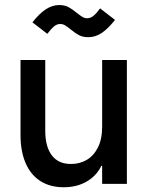

<svg xmlns="http://www.w3.org/2000/svg" viewBox="-20 -748 600 781"><path d="M496.1 0H395.5V-73.2H392.1Q372.6 -32.7 332.5 -9.5Q292.5 13.7 239.3 13.7Q183.6 13.7 144 -11.7Q104.5 -37.1 84 -85Q63.5 -132.8 63.5 -198.2V-503.9H164.1V-213.9Q164.6 -149.4 191.7 -115Q218.8 -80.6 268.6 -81.1Q303.2 -80.6 332 -97.2Q360.8 -113.8 378.2 -147.9Q395.5 -182.1 395.5 -232.4V-503.9H496.1ZM268.1 -627.9Q253.4 -639.6 244.4 -645Q235.4 -650.4 224.1 -650.4Q211.9 -650.4 200.2 -640.9Q188.5 -631.3 172.4 -610.4L111.8 -657.2Q140.6 -693.4 166.3 -710.2Q191.9 -727.1 220.2 -727.5Q242.2 -727.5 257.8 -719.5Q273.4 -711.4 291.5 -696.3Q306.2 -684.6 315.2 -679.2Q324.2 -673.8 334.5 -673.8Q347.7 -673.8 359.6 -683.1Q371.6 -692.4 387.2 -713.9L447.8 -667Q419.4 -630.9 393.6 -613.8Q367.7 -596.7 339.4 -596.7Q317.4 -596.7 301.8 -604.7Q286.1 -612.8 268.1 -627.9Z"/></svg>

Font: Wanted Sans Medium
Style: Regular
Weight: 500
Designer: Original Design by Kil Hyung-jin and Kang Hanbin, Wanted Lab, Inc; Hangeul from Source Han Sans by Jang Soo-young and Ka
Foundry: Wanted Lab, Inc.
Version: Version 1.001